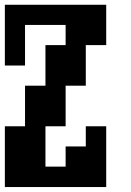

<svg xmlns="http://www.w3.org/2000/svg" viewBox="-20 -712 540 790"><path d="M0 57.6V-192.4H83V-359.4H167V-526.4H250V-609.4H83V-442.4H0V-692.4H417V-526.4H333V-359.4H250V-192.4H167V-26.4H250V-109.4H333V-192.4H417V57.6Z"/></svg>

Font: KH Dot Dougenzaka 12
Style: Regular
Weight: 400
Designer: Original version for X68000 by Keitarou Hiraki (http://hp.vector.co.jp/authors/VA000874/) / TrueType conversion by Homem
Version: Version 1.00.20150527